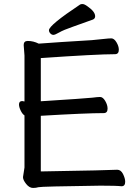

<svg xmlns="http://www.w3.org/2000/svg" viewBox="-20 -906 678 942"><path d="M142.1 16.1Q124 16.1 108.4 -3.4Q92.8 -22.9 92.8 -37.1L100.1 -84V-339.8Q89.8 -346.2 81.5 -363.5Q73.2 -380.9 73.2 -393.1Q73.2 -410.2 88.9 -410.2L100.1 -408.2V-633.8L96.2 -685.1Q96.2 -705.1 116.2 -705.1Q144 -705.1 169.9 -691.9Q265.1 -699.2 430.2 -709Q461.9 -711.9 488 -714.8Q514.2 -717.8 525.9 -717.8Q540 -717.8 551.5 -698.5Q563 -679.2 563 -662.1Q563 -640.1 543.9 -640.1Q456.1 -640.1 180.2 -621.1V-409.2Q397 -422.9 433.1 -426.8Q459 -430.2 471.2 -430.2Q484.9 -430.2 496.3 -410.6Q507.8 -391.1 507.8 -373Q507.8 -351.1 488.8 -351.1Q403.8 -351.1 180.2 -337.9V-64.9Q522.9 -70.8 555.2 -73.2Q573.2 -73.2 583.7 -52Q594.2 -30.8 594.2 -14.2Q594.2 7.8 576.2 7.8Q551.8 4.9 473.1 4.9Q179.2 8.8 168.2 12.5Q157.2 16.1 142.1 16.1ZM220.2 -757.8Q220.2 -782.2 373 -883.8Q377 -886.2 384.8 -886.2Q394 -886.2 409.2 -875Q446.8 -849.1 446.8 -826.2Q446.8 -814.9 436 -810.1Q387.2 -792 339.1 -775.4Q291 -758.8 270.5 -746.8Q250 -734.9 241.9 -734.9Q233.9 -734.9 227.1 -741.9Q220.2 -749 220.2 -757.8Z"/></svg>

Font: LXGW WenKai Screen
Style: Regular
Weight: 400
Designer: LXGW / Fontworks Inc.
Foundry: LXGW / Fontworks Inc.
Version: Version 1.510;January 18,2025